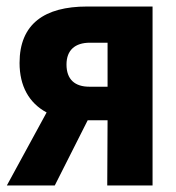

<svg xmlns="http://www.w3.org/2000/svg" viewBox="-20 -569 540 589"><path d="M1 0H148L249 -200H310L309 0H448V-549H247C117 -549 40 -496 40 -376C40 -305 69 -253 123 -224ZM254 -303C210 -303 184 -325 184 -371C184 -415 210 -438 256 -438H310V-303Z"/></svg>

Font: Noto Sans Mono ExtraCondensed ExtraBold
Style: Regular
Weight: 800
Width: 2
Designer: Monotype Design Team
Foundry: Monotype Imaging Inc.
Version: Version 2.014